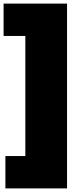

<svg xmlns="http://www.w3.org/2000/svg" viewBox="-31 -828 468 1068"><path d="M-1 220V40H110V-628H-11V-808H342V220Z"/></svg>

Font: Encode Sans Expanded Expanded Black
Style: Regular
Weight: 900
Width: 7
Designer: Multiple Designers
Foundry: Impallari Type
Version: Version 3.000; ttfautohint (v1.8.3) -l 8 -r 50 -G 200 -x 14 